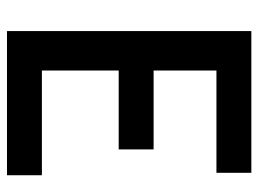

<svg xmlns="http://www.w3.org/2000/svg" viewBox="-115 -625 740 550"><g transform="rotate(90 255.0 -350.0)"><path d="M69 -700V0H482V-100H182V-320H408V-420H182V-600H475V-700Z"/></g></svg>

Font: Mint Spirit
Style: Bold
Weight: 700
Designer: HARENDAL Hirwen
Foundry: Arkandis Digital Foundry.
Version: Version 1.004;FFEdit